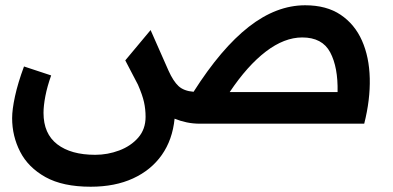

<svg xmlns="http://www.w3.org/2000/svg" viewBox="-20 -469 1489 728"><path d="M324 239Q218 239 152.5 202.5Q87 166 56.5 106.5Q26 47 26 -21Q26 -54 37 -104.5Q48 -155 71 -217L174 -183Q159 -141 152 -104.5Q145 -68 145 -41Q145 38 197 78Q249 118 341 118Q388 118 432 101.5Q476 85 504 53Q532 21 532 -26Q532 -55 526 -82Q520 -109 503 -148L455 -240L551 -355L619 -201Q637 -161 657 -142.5Q677 -124 714 -121Q819 -286 923.5 -367.5Q1028 -449 1137 -449Q1218 -449 1271.5 -413Q1325 -377 1352.5 -315Q1380 -253 1382 -172Q1384 -91 1361 0H738Q712 0 688 -5Q664 -10 642 -19Q634 61 593.5 118.5Q553 176 484.5 207.5Q416 239 324 239ZM1126 -327Q1058 -327 988 -273.5Q918 -220 851 -120H1260Q1262 -214 1232 -270.5Q1202 -327 1126 -327Z"/></svg>

Font: Readex Pro Medium
Style: Regular
Weight: 500
Designer: Bonnie Shaver-Troup, Thomas Jockin
Foundry: Lexend
Version: Version 1.204; ttfautohint (v1.8.4.7-5d5b)